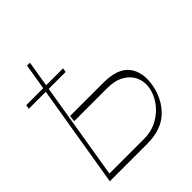

<svg xmlns="http://www.w3.org/2000/svg" viewBox="-197 -861 995 995"><g transform="rotate(-45 300.0 -363.5)"><path d="M132.1 -384.9H373.6Q478.7 -385.3 519.9 -334.3Q561.1 -283.4 546.9 -197.4Q531.6 -110.4 473.9 -55.2Q416.2 0 311.1 0H38.4L159.1 -727.3H180.4L65.3 -29.8H316.8Q374.6 -29.8 419.2 -54.7Q463.8 -79.5 491.3 -118.4Q518.8 -157.3 525.6 -198.9Q532 -239.3 516.3 -273.8Q500.7 -308.2 464 -329.5Q427.2 -350.9 369.3 -350.9H127.8ZM7.1 -562.5 11.4 -585.2H281.2L277 -562.5Z"/></g></svg>

Font: Inter Thin  BETA
Style: Italic
Weight: 100
Italic angle: -9.39999°
Designer: Rasmus Andersson
Foundry: rsms
Version: Version 3.011;git-f93a4a705